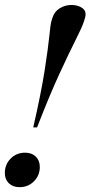

<svg xmlns="http://www.w3.org/2000/svg" viewBox="-24 -745 365 774"><path d="M318.5 -672 314.5 -659Q307.5 -636.5 281.5 -585.2Q255.5 -534 215.5 -447.2Q175.5 -360.5 125.5 -231.5H110Q142 -371 156 -461.2Q170 -551.5 174.8 -599.2Q179.5 -647 183 -659L187 -672Q195 -698.5 217 -711.8Q239 -725 264.5 -725Q290.5 -725 308.5 -712Q326.5 -699 318.5 -672ZM77 -129.5Q104 -129.5 120.2 -113.8Q136.5 -98 136.5 -72Q136.5 -38 113 -14.2Q89.5 9.5 55 9.5Q28 9.5 11.8 -6.2Q-4.5 -22 -4.5 -47.5Q-4.5 -82 19 -105.8Q42.5 -129.5 77 -129.5Z"/></svg>

Font: Newsreader Display
Style: Italic
Weight: 400
Italic angle: -17°
Designer: Hugues Gentile
Foundry: Production Type
Version: Version 1.001